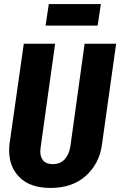

<svg xmlns="http://www.w3.org/2000/svg" viewBox="-20 -908 591 944"><path d="M481 -195Q468 -103 402 -43.5Q336 16 229 16Q129 16 77 -35.5Q25 -87 25 -167Q25 -190 27 -202L97 -693H251L180 -185Q178 -171 178 -164Q178 -135 193 -118Q208 -101 239 -101Q277 -101 298.5 -125.5Q320 -150 326 -188L396 -693H551ZM460 -782H204L220 -888H476Z"/></svg>

Font: Fira Sans Extra Condensed
Style: Bold Italic
Weight: 700
Width: 3
Italic angle: -8°
Designer: Carrois Corporate & Edenspiekermann AG
Foundry: Carrois Corporate GbR & Edenspiekermann AG
Version: Version 4.203